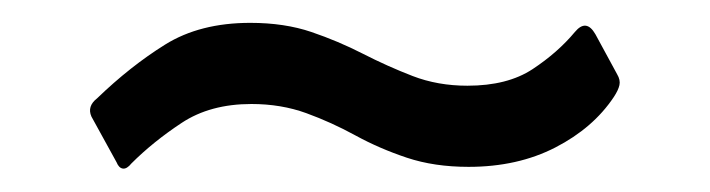

<svg xmlns="http://www.w3.org/2000/svg" viewBox="-20 -457 621 168"><path d="M517 -372Q499 -345 466 -328Q433 -311 390 -311Q360 -311 336 -319Q312 -327 291 -338.5Q270 -350 248 -358Q226 -366 200 -366Q164 -366 139 -349.5Q114 -333 95 -314Q91 -309 87.5 -309.5Q84 -310 82 -315L60 -355Q56 -364 65 -371Q94 -399 124.5 -418Q155 -437 199 -437Q229 -437 252.5 -429Q276 -421 297.5 -410Q319 -399 341 -390.5Q363 -382 389 -382Q424 -382 446 -396.5Q468 -411 483 -429Q493 -441 501 -427L520 -392Q523 -387 522 -382.5Q521 -378 517 -372Z"/></svg>

Font: Libre Franklin Medium
Style: Regular
Weight: 500
Designer: Pablo Impallari, Rodrigo Fuenzalida, Nhung Nguyen
Foundry: Impallari Type
Version: Version 3.000